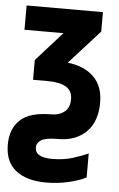

<svg xmlns="http://www.w3.org/2000/svg" viewBox="-60 -586 537 865"><g transform="rotate(5 208.5 -153.5)"><path d="M180.2 240.2Q94.7 240.2 44.9 201.7Q-4.9 163.1 -4.9 85Q-4.9 13.7 38.1 -27.1Q81.1 -67.9 180.2 -67.9Q213.9 -67.9 237.5 -86.2Q261.2 -104.5 261.2 -143.1Q261.2 -181.2 232.7 -198.5Q204.1 -215.8 148.9 -215.8H83V-305.2L201.2 -437H24.9V-546.9H370.1V-459L231.9 -306.2Q307.1 -297.9 350.1 -255.9Q393.1 -213.9 393.1 -139.2Q393.1 -53.7 345.9 -6.8Q298.8 40 219.2 40Q163.1 40 142.6 53Q122.1 65.9 122.1 85.9Q122.1 109.9 142.1 120.8Q162.1 131.8 198.2 131.8Q251.5 131.8 293 118.7Q334.5 105.5 361.8 92.8V201.2Q333 216.8 283.9 228.5Q234.9 240.2 180.2 240.2Z"/></g></svg>

Font: Open Sans Condensed
Style: Bold
Weight: 700
Width: 3
Designer: Monotype Design Team
Foundry: Monotype Imaging Inc.
Version: Version 3.003; ttfautohint (v1.8.4)